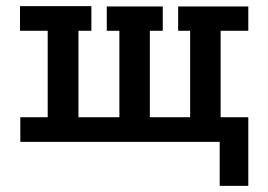

<svg xmlns="http://www.w3.org/2000/svg" viewBox="-20 -461 872 624"><path d="M694 143V0H46V-80H135V-361H45V-441H277V-361H235V-80H368V-361H327V-440H509V-361H467V-80H598V-361H559V-440H787V-361H697V-80H787V143Z"/></svg>

Font: Podkova SemiBold
Style: Regular
Weight: 600
Designer: Ilya Yudin
Foundry: Cyreal (www.cyreal.org)
Version: Version 2.103